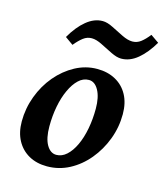

<svg xmlns="http://www.w3.org/2000/svg" viewBox="-99 -706 683 791"><g transform="rotate(15 242.5 -311.0)"><path d="M173.8 7.8Q129.9 7.8 96.7 -10.7Q63.5 -29.3 44.9 -63.5Q26.4 -97.7 26.4 -144.5Q26.4 -200.2 45.9 -252.4Q65.4 -304.7 99.6 -345.2Q133.8 -385.7 178.2 -409.7Q222.7 -433.6 271.5 -433.6Q316.4 -433.6 350.1 -415Q383.8 -396.5 402.3 -362.3Q420.9 -328.1 420.9 -280.3Q420.9 -224.6 401.4 -172.9Q381.8 -121.1 347.7 -80.1Q313.5 -39.1 269 -15.6Q224.6 7.8 173.8 7.8ZM199.2 -47.9Q222.7 -47.9 242.7 -65.9Q262.7 -84 277.3 -115.2Q292 -146.5 299.8 -187.5Q307.6 -228.5 307.6 -273.4Q307.6 -322.3 291.5 -351.6Q275.4 -380.9 250 -380.9Q225.6 -380.9 206.1 -362.3Q186.5 -343.8 171.9 -312Q157.2 -280.3 149.4 -239.7Q141.6 -199.2 141.6 -154.3Q141.6 -103.5 157.7 -75.7Q173.8 -47.9 199.2 -47.9ZM450.2 -627 485.4 -602.5Q458 -555.7 424.8 -527.8Q391.6 -500 354.5 -500Q335.9 -500 311 -512.2Q286.1 -524.4 261.2 -537.1Q236.3 -549.8 216.8 -549.8Q197.3 -549.8 181.2 -537.6Q165 -525.4 146.5 -502.9L112.3 -527.3Q139.6 -575.2 172.9 -602.5Q206.1 -629.9 242.2 -629.9Q261.7 -629.9 286.6 -617.2Q311.5 -604.5 336.4 -592.3Q361.3 -580.1 380.9 -580.1Q400.4 -580.1 416.5 -592.3Q432.6 -604.5 450.2 -627Z"/></g></svg>

Font: Crimson Pro ExtraLight SemiBold
Style: Italic
Weight: 600
Italic angle: -12°
Version: Version 1.002